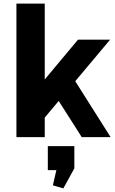

<svg xmlns="http://www.w3.org/2000/svg" viewBox="-20 -760 637 1064"><path d="M102 -169 412 -540H590L205 -81ZM71 -740H228V0H71ZM272 -253 385 -329 593 0H433ZM392 50V173L331 284L273 267L311 102L371 183H245V50Z"/></svg>

Font: Pathway Extreme
Style: Bold
Weight: 700
Designer: Eduardo Rodriguez Tunni
Foundry: Eduardo Rodriguez Tunni
Version: Version 1.001;gftools[0.9.26]